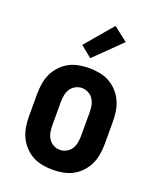

<svg xmlns="http://www.w3.org/2000/svg" viewBox="-143 -857 787 952"><g transform="rotate(20 250.0 -380.5)"><path d="M250 8Q223 8 195.5 3Q168 -2 144 -15Q120 -28 101 -48.5Q82 -69 70.5 -93.5Q59 -118 54.5 -145.5Q50 -173 50 -200V-320Q50 -347 54.5 -374.5Q59 -402 70.5 -426.5Q82 -451 101 -471.5Q120 -492 144 -505Q168 -518 195.5 -523Q223 -528 250 -528Q277 -528 304.5 -523Q332 -518 356 -505Q380 -492 399 -471.5Q418 -451 429.5 -426.5Q441 -402 445.5 -374.5Q450 -347 450 -320V-200Q450 -173 445.5 -145.5Q441 -118 429.5 -93.5Q418 -69 399 -48.5Q380 -28 356 -15Q332 -2 304.5 3Q277 8 250 8ZM250 -97Q268 -97 284.5 -106Q301 -115 310.5 -130.5Q320 -146 323 -164Q326 -182 326 -200V-320Q326 -338 323 -356Q320 -374 310.5 -389.5Q301 -405 284.5 -414Q268 -423 250 -423Q232 -423 215.5 -414Q199 -405 189.5 -389.5Q180 -374 177 -356Q174 -338 174 -320V-200Q174 -182 177 -164Q180 -146 189.5 -130.5Q199 -115 215.5 -106Q232 -97 250 -97ZM237 -576 177 -624 300 -769 375 -711Z"/></g></svg>

Font: Iosevka SS18 Extrabold
Style: Regular
Weight: 800
Monospace: yes
Designer: Belleve Invis
Foundry: Belleve Invis
Version: Version 25.1.1; ttfautohint (v1.8.4)